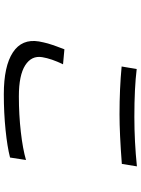

<svg xmlns="http://www.w3.org/2000/svg" viewBox="113 -824 730 996"><g transform="rotate(90 478.0 -326.0)"><path d="M324.9 -592 338.1 -670.1Q436.8 -658 585.9 -658Q714.8 -658 843 -671.2L830.3 -593Q672.6 -581 573.2 -581Q439.3 -581 324.9 -592ZM235.8 -295.1 313.6 -288Q284.4 -228 276.6 -180Q267.4 -124.6 318.7 -91.8Q370 -58.9 479.8 -58.9Q576.3 -58.9 664.8 -69.1Q753.2 -79.2 810 -95.9L797.2 -13.1Q742.5 1.1 654.5 10.1Q566.4 19.2 468.8 19.2Q323.5 19.2 252 -27.7Q180.4 -74.6 195 -163Q197.1 -174.7 200.1 -187.7Q203.1 -200.6 205.6 -209.7Q208.1 -218.8 213.1 -233.3Q218 -247.9 220.2 -253.7Q222.3 -259.6 228.5 -275.7Q234.7 -291.9 235.8 -295.1Z"/></g></svg>

Font: Karasuma Gothic
Style: Italic
Weight: 400
Italic angle: -9.39999°
Designer: Rasmus Andersson / Ryoko Nishizuka
Foundry: Genbu
Version: Version 1.00